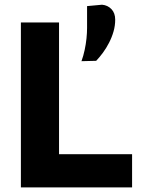

<svg xmlns="http://www.w3.org/2000/svg" viewBox="-20 -810 620 830"><path d="M70.3 0Q70.3 -57.6 70.3 -111.6Q70.3 -165.5 70.3 -232.4V-474.4Q70.3 -543.6 70.3 -599Q70.3 -654.4 70.3 -713H235.2Q235.2 -654.4 235.2 -599Q235.2 -543.6 235.2 -474.4V-258.8Q235.2 -191.9 235.2 -137.9Q235.2 -83.9 235.2 -26.4L178.2 -143.4H317.7Q369.3 -143.4 408.7 -143.4Q448.2 -143.4 482 -143.4Q515.7 -143.4 551 -143.4V0ZM332.2 -545.5Q340.7 -569 346 -594.2Q351.4 -619.4 353.9 -643.8Q356.4 -668.1 356.4 -689.3Q356.4 -713.3 356.4 -736.7Q356.4 -760.1 356.4 -783.6L421.1 -789.6Q445.6 -787.5 461.8 -770.5Q478 -753.5 478 -724.9Q478 -699 470.7 -673.6Q463.4 -648.3 451.3 -624.9Q439.3 -601.5 424.7 -581.8Q410.1 -562.1 395.8 -547.1Z"/></svg>

Font: Commissioner Thin
Style: Regular
Weight: 100
Designer: Kostas Bartsokas
Foundry: Kostas Bartsokas
Version: Version 1.001;gftools[0.9.23]